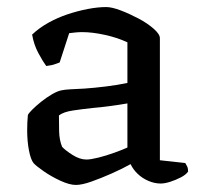

<svg xmlns="http://www.w3.org/2000/svg" viewBox="-20 -520 577 544"><path d="M195 4Q177 4 151 -8Q125 -20 103.5 -35Q82 -50 75 -58Q67 -68 62 -94Q57 -120 57 -151Q57 -163 57.5 -173.5Q58 -184 59 -194Q61 -199 71.5 -209.5Q82 -220 97 -232Q112 -244 127.5 -253Q143 -262 154 -264Q162 -266 179.5 -267Q197 -268 219 -269Q233 -270 248.5 -271.5Q264 -273 280 -275Q296 -277 311.5 -279.5Q327 -282 341 -285V-400Q314 -413 278 -421Q242 -429 213 -429Q203 -429 193.5 -428Q184 -427 176 -426L149 -343Q145 -342 136.5 -338.5Q128 -335 111 -333Q102 -345 89 -369Q76 -393 71 -422Q91 -441 117 -455.5Q143 -470 171.5 -479.5Q200 -489 228.5 -494.5Q257 -500 281 -500Q297 -500 322 -490.5Q347 -481 372.5 -467.5Q398 -454 415.5 -438.5Q433 -423 433 -412V-66L505 -58Q507 -55 510 -49Q513 -43 513 -34Q507 -25 492.5 -17.5Q478 -10 462.5 -5Q447 0 435 0Q418 0 400.5 -7.5Q383 -15 370 -27.5Q357 -40 350 -55Q327 -42 296.5 -28.5Q266 -15 239 -5.5Q212 4 195 4ZM225 -68Q237 -68 259 -73.5Q281 -79 304.5 -87.5Q328 -96 341 -102V-227Q318 -223 292 -219.5Q266 -216 242 -214Q214 -211 187 -207Q160 -203 147 -193Q147 -175 147.5 -149Q148 -123 156 -104Q165 -94 185.5 -81Q206 -68 225 -68Z"/></svg>

Font: Texturina 12pt
Style: Regular
Weight: 400
Designer: Guillermo Torres Carreño
Foundry: Omnibus-Type
Version: Version 1.002